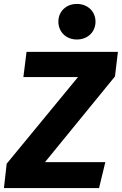

<svg xmlns="http://www.w3.org/2000/svg" viewBox="-40 -957 620 977"><path d="M545 -568 560 -693H95L79 -565H357L-6 -124L-20 0H464L496 -132H189ZM351 -756C407 -756 446 -795 446 -847C446 -898 407 -937 351 -937C296 -937 257 -898 257 -847C257 -795 296 -756 351 -756Z"/></svg>

Font: Fira Sans OT
Style: Bold Italic
Weight: 700
Italic angle: -8°
Designer: Carrois Corporate & Edenspiekermann
Foundry: Carrois Corporate GbR & Edenspiekermann AG
Version: Version 2.001